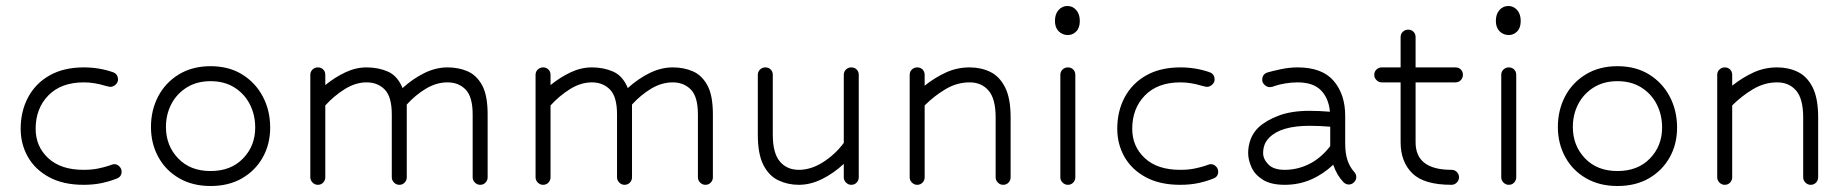

<svg xmlns="http://www.w3.org/2000/svg" viewBox="-20 -617 6165 641"><path d="M330 -331Q294 -342 260 -342Q184 -342 141.5 -298.5Q99 -255 99 -187Q99 -128 141 -89Q183 -50 259 -50Q287 -50 308 -54.5Q329 -59 341 -63Q352 -67 355.5 -68Q359 -69 361 -69Q371 -69 378.5 -61.5Q386 -54 386 -44Q386 -27 370 -21Q348 -12 320.5 -6Q293 0 259 0Q191 0 144 -25.5Q97 -51 73 -93.5Q49 -136 49 -187Q49 -246 74 -292.5Q99 -339 146 -365.5Q193 -392 260 -392Q311 -392 357 -376Q374 -370 374 -351Q374 -342 366 -334.5Q358 -327 348 -327Q345 -327 330 -331Z M683 -396Q744 -396 788.5 -368.5Q833 -341 857.5 -294.5Q882 -248 882 -191Q882 -136 857.5 -92Q833 -48 788.5 -22Q744 4 683 4Q623 4 578 -22Q533 -48 508.5 -93Q484 -138 484 -193Q484 -249 508 -295Q532 -341 577 -368.5Q622 -396 683 -396ZM683 -346Q637 -346 603.5 -325Q570 -304 552 -269.5Q534 -235 534 -193Q534 -131 574.5 -88.5Q615 -46 683 -46Q751 -46 791.5 -88Q832 -130 832 -191Q832 -234 814 -269Q796 -304 762.5 -325Q729 -346 683 -346Z M1583 0Q1573 0 1565.5 -7.5Q1558 -15 1558 -25V-235Q1558 -294 1534.5 -318Q1511 -342 1474 -342Q1437 -342 1402 -321Q1367 -300 1338 -268V-25Q1338 -15 1331 -7.5Q1324 0 1313 0Q1303 0 1295.5 -7.5Q1288 -15 1288 -25V-235Q1288 -294 1264.5 -318Q1241 -342 1204 -342Q1167 -342 1131 -319.5Q1095 -297 1066 -265V-25Q1066 -15 1059 -7.5Q1052 0 1041 0Q1031 0 1023.5 -7.5Q1016 -15 1016 -25V-367Q1016 -378 1023.5 -385Q1031 -392 1041 -392Q1052 -392 1059 -385Q1066 -378 1066 -367V-333Q1098 -359 1133 -375.5Q1168 -392 1204 -392Q1243 -392 1275 -378Q1307 -364 1324 -323Q1358 -354 1396.5 -373Q1435 -392 1474 -392Q1511 -392 1541 -379Q1571 -366 1589.5 -332.5Q1608 -299 1608 -235V-25Q1608 -15 1601 -7.5Q1594 0 1583 0Z M2335 0Q2325 0 2317.5 -7.5Q2310 -15 2310 -25V-235Q2310 -294 2286.5 -318Q2263 -342 2226 -342Q2189 -342 2154 -321Q2119 -300 2090 -268V-25Q2090 -15 2083 -7.5Q2076 0 2065 0Q2055 0 2047.5 -7.5Q2040 -15 2040 -25V-235Q2040 -294 2016.5 -318Q1993 -342 1956 -342Q1919 -342 1883 -319.5Q1847 -297 1818 -265V-25Q1818 -15 1811 -7.5Q1804 0 1793 0Q1783 0 1775.5 -7.5Q1768 -15 1768 -25V-367Q1768 -378 1775.5 -385Q1783 -392 1793 -392Q1804 -392 1811 -385Q1818 -378 1818 -367V-333Q1850 -359 1885 -375.5Q1920 -392 1956 -392Q1995 -392 2027 -378Q2059 -364 2076 -323Q2110 -354 2148.5 -373Q2187 -392 2226 -392Q2263 -392 2293 -379Q2323 -366 2341.5 -332.5Q2360 -299 2360 -235V-25Q2360 -15 2353 -7.5Q2346 0 2335 0Z M2822 0Q2812 0 2804.5 -7.5Q2797 -15 2797 -25V-70Q2764 -39 2725 -19.5Q2686 0 2647 0Q2610 0 2578.5 -15Q2547 -30 2528.5 -66.5Q2510 -103 2510 -167V-367Q2510 -378 2517.5 -385Q2525 -392 2535 -392Q2546 -392 2553 -385Q2560 -378 2560 -367V-167Q2560 -106 2583.5 -78Q2607 -50 2647 -50Q2688 -50 2728.5 -76Q2769 -102 2797 -140V-367Q2797 -378 2804.5 -385Q2812 -392 2822 -392Q2833 -392 2840 -385Q2847 -378 2847 -367V-25Q2847 -15 2840 -7.5Q2833 0 2822 0Z M3329 0Q3319 0 3311.5 -7.5Q3304 -15 3304 -25V-225Q3304 -287 3280.5 -314.5Q3257 -342 3217 -342Q3175 -342 3137 -319.5Q3099 -297 3067 -265V-25Q3067 -15 3060 -7.5Q3053 0 3042 0Q3032 0 3024.5 -7.5Q3017 -15 3017 -25V-367Q3017 -378 3024.5 -385Q3032 -392 3042 -392Q3053 -392 3060 -385Q3067 -378 3067 -367V-331Q3101 -358 3138 -375Q3175 -392 3217 -392Q3255 -392 3286 -377Q3317 -362 3335.5 -325.5Q3354 -289 3354 -225V-25Q3354 -15 3347 -7.5Q3340 0 3329 0Z M3544 -597Q3561 -597 3573 -583.5Q3585 -570 3585 -547Q3585 -524 3573 -512Q3561 -500 3545 -500Q3527 -500 3514.5 -512.5Q3502 -525 3502 -547Q3502 -570 3514 -583.5Q3526 -597 3544 -597ZM3520 -367Q3520 -378 3527.5 -385Q3535 -392 3545 -392Q3556 -392 3563 -385Q3570 -378 3570 -367V-25Q3570 -15 3563 -7.5Q3556 0 3545 0Q3535 0 3527.5 -7.5Q3520 -15 3520 -25Z M3991 -331Q3955 -342 3921 -342Q3845 -342 3802.5 -298.5Q3760 -255 3760 -187Q3760 -128 3802 -89Q3844 -50 3920 -50Q3948 -50 3969 -54.5Q3990 -59 4002 -63Q4013 -67 4016.5 -68Q4020 -69 4022 -69Q4032 -69 4039.5 -61.5Q4047 -54 4047 -44Q4047 -27 4031 -21Q4009 -12 3981.5 -6Q3954 0 3920 0Q3852 0 3805 -25.5Q3758 -51 3734 -93.5Q3710 -136 3710 -187Q3710 -246 3735 -292.5Q3760 -339 3807 -365.5Q3854 -392 3921 -392Q3972 -392 4018 -376Q4035 -370 4035 -351Q4035 -342 4027 -334.5Q4019 -327 4009 -327Q4006 -327 3991 -331Z M4465 -9Q4443 -32 4431 -67Q4397 -35 4356.5 -17.5Q4316 0 4269 0Q4223 0 4196 -17Q4169 -34 4158 -59Q4147 -84 4147 -106Q4147 -130 4155.5 -152.5Q4164 -175 4182 -192Q4207 -215 4249 -231Q4291 -247 4352 -247Q4384 -247 4420 -244Q4416 -289 4390 -315.5Q4364 -342 4312 -342Q4292 -342 4271 -338.5Q4250 -335 4239 -331Q4226 -326 4220 -326Q4210 -326 4202 -333.5Q4194 -341 4194 -350Q4194 -369 4211 -375Q4228 -380 4256.5 -386Q4285 -392 4312 -392Q4394 -392 4432.5 -347Q4471 -302 4471 -230V-139Q4471 -105 4478.5 -82.5Q4486 -60 4501 -43Q4508 -36 4508 -26Q4508 -16 4500.5 -8.5Q4493 -1 4483 -1Q4473 -1 4465 -9ZM4269 -50Q4312 -50 4351 -69.5Q4390 -89 4421 -129V-194Q4384 -197 4352 -197Q4257 -197 4218 -158Q4206 -146 4201.5 -133Q4197 -120 4197 -106Q4197 -86 4214.5 -68Q4232 -50 4269 -50Z M4826 0Q4734 0 4695 -38.5Q4656 -77 4656 -142V-342H4593Q4583 -342 4575.5 -349.5Q4568 -357 4568 -367Q4568 -378 4575.5 -385Q4583 -392 4593 -392H4656V-493Q4656 -504 4663.5 -511Q4671 -518 4681 -518Q4692 -518 4699 -511Q4706 -504 4706 -493V-392H4839Q4850 -392 4857 -385Q4864 -378 4864 -367Q4864 -357 4857 -349.5Q4850 -342 4839 -342H4706V-142Q4706 -50 4826 -50Q4837 -50 4844 -42.5Q4851 -35 4851 -25Q4851 -15 4843.5 -7.5Q4836 0 4826 0Z M5016 -597Q5033 -597 5045 -583.5Q5057 -570 5057 -547Q5057 -524 5045 -512Q5033 -500 5017 -500Q4999 -500 4986.5 -512.5Q4974 -525 4974 -547Q4974 -570 4986 -583.5Q4998 -597 5016 -597ZM4992 -367Q4992 -378 4999.5 -385Q5007 -392 5017 -392Q5028 -392 5035 -385Q5042 -378 5042 -367V-25Q5042 -15 5035 -7.5Q5028 0 5017 0Q5007 0 4999.5 -7.5Q4992 -15 4992 -25Z M5380 -396Q5441 -396 5485.5 -368.5Q5530 -341 5554.5 -294.5Q5579 -248 5579 -191Q5579 -136 5554.5 -92Q5530 -48 5485.5 -22Q5441 4 5380 4Q5320 4 5275 -22Q5230 -48 5205.5 -93Q5181 -138 5181 -193Q5181 -249 5205 -295Q5229 -341 5274 -368.5Q5319 -396 5380 -396ZM5380 -346Q5334 -346 5300.5 -325Q5267 -304 5249 -269.5Q5231 -235 5231 -193Q5231 -131 5271.5 -88.5Q5312 -46 5380 -46Q5448 -46 5488.5 -88Q5529 -130 5529 -191Q5529 -234 5511 -269Q5493 -304 5459.5 -325Q5426 -346 5380 -346Z M6025 0Q6015 0 6007.5 -7.5Q6000 -15 6000 -25V-225Q6000 -287 5976.5 -314.5Q5953 -342 5913 -342Q5871 -342 5833 -319.5Q5795 -297 5763 -265V-25Q5763 -15 5756 -7.5Q5749 0 5738 0Q5728 0 5720.5 -7.5Q5713 -15 5713 -25V-367Q5713 -378 5720.5 -385Q5728 -392 5738 -392Q5749 -392 5756 -385Q5763 -378 5763 -367V-331Q5797 -358 5834 -375Q5871 -392 5913 -392Q5951 -392 5982 -377Q6013 -362 6031.5 -325.5Q6050 -289 6050 -225V-25Q6050 -15 6043 -7.5Q6036 0 6025 0Z"/></svg>

Font: Hubballi
Style: Regular
Weight: 400
Designer: Erin McLaughlin
Version: Version 1.000; ttfautohint (v1.8.3)